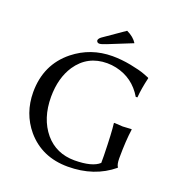

<svg xmlns="http://www.w3.org/2000/svg" viewBox="-146 -943 1009 1076"><g transform="rotate(20 358.5 -405.0)"><path d="M545.9 -117.2Q543 -255.9 536.1 -307.1L538.1 -310.1Q540 -310.1 588.9 -307.1Q588.9 -307.1 641.1 -310.1L642.1 -307.1Q632.3 -239.7 631.8 -137.2V-130.9Q632.3 -95.7 642.1 -83V-80.1Q533.7 9.8 376 9.8Q221.7 9.8 128.9 -99.1Q52.2 -190.9 51.8 -316.9Q51.8 -481.9 172.9 -579.1Q271.5 -657.7 400.9 -658.2Q455.1 -658.2 512 -647.2Q568.8 -636.2 599.1 -624.5L628.9 -612.8L630.9 -609.9Q614.7 -541 610.8 -488.8L601.1 -487.8Q545.4 -582 440.9 -605Q414.1 -610.8 387.2 -610.8Q270.5 -610.8 205.6 -515.1Q155.3 -439 154.8 -327.1Q154.8 -197.3 223.6 -114.7Q290 -36.6 398.9 -36.1Q505.4 -36.6 545.9 -74.2ZM429.2 -819.8Q472.2 -799.3 491.2 -768.1L347.2 -710Q318.8 -698.2 305.2 -698.2Q291.5 -699.7 290 -712.9Q292 -724.1 305.2 -733.9Z"/></g></svg>

Font: Linux Biolinum Capitals O
Style: Small Caps
Weight: 400
Designer: Philipp H. Poll
Foundry: Philipp H. Poll
Version: Version 1.0.4